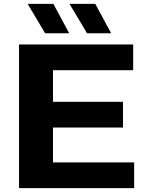

<svg xmlns="http://www.w3.org/2000/svg" viewBox="-20 -969 757 989"><path d="M78 0V-740H666V-607.5H253V-444.5H613.5V-312H253V-132.5H671V0ZM428.5 -797.5 338 -949H471L552.5 -797.5ZM212.5 -797.5 122.5 -949H255L336.5 -797.5Z"/></svg>

Font: Encode Sans Exp
Style: Bold
Weight: 700
Width: 7
Designer: Multiple Designers
Foundry: Impallari Type
Version: Version 3.002; ttfautohint (v1.8.3) -l 8 -r 50 -G 200 -x 14 